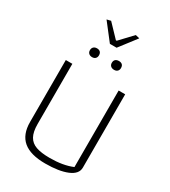

<svg xmlns="http://www.w3.org/2000/svg" viewBox="-231 -1074 1054 1193"><g transform="rotate(30 296.0 -477.5)"><path d="M175 -957 204 -964 290 -874H296L381 -964L410 -957L317 -836H269ZM181 -740Q181 -755 190 -763.5Q199 -772 214 -772Q229 -772 237.5 -764Q246 -756 246 -740Q246 -726 237.5 -717.5Q229 -709 214 -709Q199 -709 190 -717.5Q181 -726 181 -740ZM338 -740Q338 -756 347 -764Q356 -772 372 -772Q387 -772 395.5 -764Q404 -756 404 -740Q404 -726 395.5 -717.5Q387 -709 372 -709Q356 -709 347 -717.5Q338 -726 338 -740ZM82 -168V-612H129V-180Q129 -124 146.5 -92.5Q164 -61 201 -48Q238 -35 299 -35Q395 -35 461 -63V-612H508V-86Q508 -40 449.5 -15.5Q391 9 292 9Q186 9 134 -34.5Q82 -78 82 -168Z"/></g></svg>

Font: Athiti Light
Style: Regular
Weight: 300
Designer: CadsonDemak Team
Foundry: CadsonDemak
Version: Version 1.033